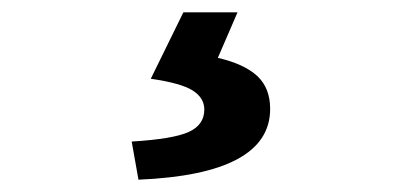

<svg xmlns="http://www.w3.org/2000/svg" viewBox="-20 -24 666 312"><path d="M205 268 194 206Q261 202 286.5 190.5Q312 179 312 154Q312 135 293 123Q274 111 225 104L278 -4H366L334 70Q377 80 398 99.5Q419 119 419 153Q419 259 205 268Z"/></svg>

Font: Noto Sans Korean Bold
Style: Bold
Weight: 700
Designer: Ryoko NISHIZUKA  (kana & ideographs); Paul D. Hunt (Latin, Greek & Cyrillic); Wenlong ZHANG  (bopomofo); Sandoll Communi
Foundry: Adobe Systems Incorporated
Version: Version 1.000;PS 1;hotconv 1.0.78;makeotf.lib2.5.61930